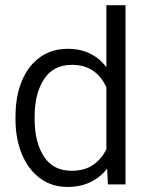

<svg xmlns="http://www.w3.org/2000/svg" viewBox="-20 -728 581 758"><path d="M246.8 -535.3Q297.5 -535.3 335.9 -516.3Q374.2 -497.3 400 -462.5V-707.5H475.5V0H406L403 -62.7Q376.5 -28 337.1 -9Q297.7 10 245.8 10Q184.8 10 138.2 -24.1Q91.7 -58.3 66.5 -119.3Q41.2 -180.3 41.2 -257V-268Q41.2 -348.3 66.5 -408.8Q91.7 -469.3 138.4 -502.3Q185 -535.3 246.8 -535.3ZM262.8 -53.8Q313.5 -53.8 347.2 -76.8Q381 -99.8 400 -139.3V-383.5Q359.2 -472 263.8 -472Q190.5 -472 153.6 -415.2Q116.8 -358.5 116.8 -268V-257Q116.8 -166.5 153.3 -110.1Q189.8 -53.8 262.8 -53.8Z"/></svg>

Font: FreesentationVF
Style: Regular
Weight: 400
Designer: glyphs from Roboto by Christian Robertson / Hangul glyphs from Noto Sans CJK(Source Han Sans) by Jang Soo-young and Kang
Foundry: PT&
Version: Version 2.001;Glyphs 3.3.1 (3343)